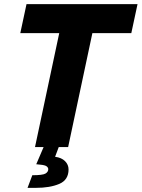

<svg xmlns="http://www.w3.org/2000/svg" viewBox="-20 -710 684 927"><path d="M78 -550 108 -690H644L614 -550H426L309 0H149L266 -550ZM113 197 136 136Q186 136 199.5 128Q213 120 213 107Q213 99 205 93Q197 87 174 85L155 83L197 -15L267 -9L246 47Q277 51 294 68Q311 85 311 108Q311 159 266 178Q221 197 153 197Z"/></svg>

Font: Radio Canada
Style: Italic
Weight: 400
Italic angle: -12°
Designer: Charles Daoud, Etienne Aubert Bonn, Alexandre Saumier Demers, Jacques Le Bailly
Foundry: Radio-Canada
Version: Version 2.104;gftools[0.9.28.dev5+ged2979d]